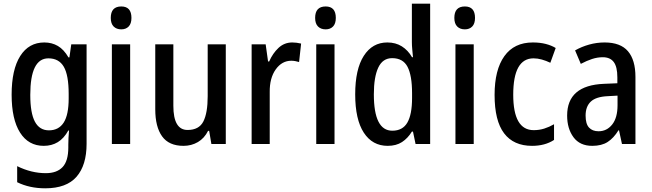

<svg xmlns="http://www.w3.org/2000/svg" viewBox="-20 -780 3529 1040"><path d="M220 -550Q261 -550 293.5 -531Q326 -512 351 -469H356L366 -540H449V-1Q449 115 394.5 177.5Q340 240 225 240Q140 240 73 207V120Q150 158 228 158Q288 158 319 125Q350 92 350 19V4Q350 -12 351 -33.5Q352 -55 354 -73H350Q326 -30 293 -10Q260 10 217 10Q134 10 88.5 -62Q43 -134 43 -267Q43 -403 89.5 -476.5Q136 -550 220 -550ZM242 -464Q144 -464 144 -266Q144 -168 169 -121Q194 -74 245 -74Q298 -74 325 -116Q352 -158 352 -247V-271Q352 -373 325.5 -418.5Q299 -464 242 -464Z M637 -745Q692 -745 692 -683Q692 -652 677 -636.5Q662 -621 637 -621Q611 -621 595.5 -636.5Q580 -652 580 -683Q580 -745 637 -745ZM685 -540V0H586V-540Z M1203 -540V0H1125L1113 -71H1107Q1087 -31 1052 -10.5Q1017 10 974 10Q895 10 858 -41.5Q821 -93 821 -188V-540H919V-207Q919 -76 996 -76Q1058 -76 1081.5 -122Q1105 -168 1105 -259V-540Z M1563 -550Q1574 -550 1586.5 -548.5Q1599 -547 1611 -544L1600 -444Q1591 -447 1579.5 -449Q1568 -451 1558 -451Q1507 -451 1473.5 -404Q1440 -357 1441 -281V0H1343V-540H1419L1432 -447H1438Q1457 -491 1488.5 -520.5Q1520 -550 1563 -550Z M1744 -745Q1799 -745 1799 -683Q1799 -652 1784 -636.5Q1769 -621 1744 -621Q1718 -621 1702.5 -636.5Q1687 -652 1687 -683Q1687 -745 1744 -745ZM1792 -540V0H1693V-540Z M2080 10Q1997 10 1950.5 -61.5Q1904 -133 1904 -269Q1904 -405 1950.5 -477.5Q1997 -550 2078 -550Q2123 -550 2156.5 -529Q2190 -508 2212 -470H2217Q2215 -492 2213 -513Q2211 -534 2211 -552V-760H2310V0H2231L2217 -67H2211Q2189 -31 2157.5 -10.5Q2126 10 2080 10ZM2105 -72Q2161 -72 2186.5 -116Q2212 -160 2212 -249V-275Q2212 -371 2187.5 -418Q2163 -465 2104 -465Q2053 -465 2029 -414Q2005 -363 2005 -269Q2005 -72 2105 -72Z M2498 -745Q2553 -745 2553 -683Q2553 -652 2538 -636.5Q2523 -621 2498 -621Q2472 -621 2456.5 -636.5Q2441 -652 2441 -683Q2441 -745 2498 -745ZM2546 -540V0H2447V-540Z M2862 10Q2762 10 2710.5 -58Q2659 -126 2659 -266Q2659 -402 2712 -476Q2765 -550 2866 -550Q2905 -550 2936 -542Q2967 -534 2990 -520L2961 -440Q2938 -451 2915 -457.5Q2892 -464 2870 -464Q2760 -464 2760 -267Q2760 -75 2871 -75Q2901 -75 2928 -83.5Q2955 -92 2981 -107V-22Q2932 10 2862 10Z M3255 -550Q3341 -550 3381.5 -502.5Q3422 -455 3422 -363V0H3349L3333 -74H3330Q3304 -32 3271.5 -11Q3239 10 3188 10Q3121 10 3086.5 -36.5Q3052 -83 3052 -154Q3052 -318 3252 -326L3324 -329V-361Q3324 -418 3304.5 -444Q3285 -470 3245 -470Q3216 -470 3187 -460.5Q3158 -451 3126 -434L3095 -507Q3130 -527 3171 -538.5Q3212 -550 3255 -550ZM3271 -259Q3208 -256 3180 -229.5Q3152 -203 3152 -154Q3152 -109 3170.5 -89Q3189 -69 3222 -69Q3267 -69 3296 -105.5Q3325 -142 3325 -210V-262Z"/></svg>

Font: Noto Sans Malayalam Condensed Medium
Style: Regular
Weight: 500
Width: 3
Designer: Jelle Bosma - Monotype Design Team
Foundry: Monotype Imaging Inc.
Version: Version 2.104; ttfautohint (v1.8.4.7-5d5b)